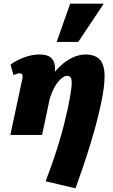

<svg xmlns="http://www.w3.org/2000/svg" viewBox="-20 -731 612 1040"><path d="M227 251Q250 191 268 138.5Q286 86 300.5 38Q315 -10 326.5 -55.5Q338 -101 348 -147Q362 -216 366.5 -253.5Q371 -291 365.5 -305.5Q360 -320 344 -320Q330 -320 315.5 -308.5Q301 -297 287 -277.5Q273 -258 262 -231.5Q251 -205 244 -176L197 -205Q225 -272 257 -316Q289 -360 322 -386.5Q355 -413 385.5 -424.5Q416 -436 442 -436Q493 -436 519 -410Q545 -384 546.5 -324.5Q548 -265 526 -164Q512 -99 493 -30.5Q474 38 448.5 116.5Q423 195 389 289ZM36 0 101 -304Q103 -313 102.5 -319.5Q102 -326 98.5 -330Q95 -334 86 -334Q79 -334 70.5 -331Q62 -328 53 -324L37 -381Q70 -405 112 -420.5Q154 -436 194 -436Q236 -436 255.5 -419Q275 -402 277.5 -371Q280 -340 271 -298L208 0ZM287 -504 360 -711H542L404 -504Z"/></svg>

Font: Ysabeau Black
Style: Italic
Weight: 900
Italic angle: -12°
Version: Version 2.000;gftools[0.9.27.dev2+g8671c4b]